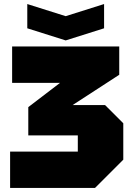

<svg xmlns="http://www.w3.org/2000/svg" viewBox="-20 -790 650 950"><path d="M450 140H30V-40H365V-120H120V-260L277 -380H40V-560H570V-420L339 -270H500L590 -180V0ZM495 -770V-650L305 -590L115 -650V-770L305 -710Z"/></svg>

Font: Tektur Black
Style: Regular
Weight: 900
Designer: Adam Jagosz
Foundry: Adam Jagosz
Version: Version 1.005;gftools[0.9.30]